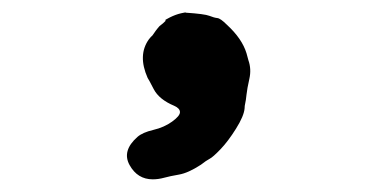

<svg xmlns="http://www.w3.org/2000/svg" viewBox="-20 -152 587 303"><path d="M215 -90Q219 -95 219.5 -95Q220 -95 223 -99.5Q226 -104 228.5 -107Q231 -110 231 -110Q231 -110 232 -111Q233 -112 237 -115Q243 -120 241 -120Q239 -120 248 -124.5Q257 -129 265.5 -131Q274 -133 273 -132Q303 -130 310.5 -127Q318 -124 323 -123.5Q328 -123 338 -113Q362 -91 369 -68Q370 -64 372 -57Q377 -43 373.5 -27.5Q370 -12 369 -2.5Q368 7 367 11Q366 15 366 19Q365 31 352.5 51Q340 71 328 83.5Q316 96 311 98.5Q306 101 297 108Q277 121 262.5 123.5Q248 126 239 128.5Q230 131 221 131Q197 131 184.5 108.5Q172 86 197 64Q205 57 222 53Q239 49 251.5 40Q264 31 264 25Q264 19 255 15Q231 5 222.5 -11.5Q214 -28 213 -29Q197 -65 215 -90Z"/></svg>

Font: Jackwrite
Style: Regular
Weight: 400
Version: Version 1.0d1e1